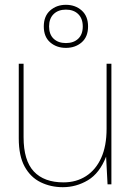

<svg xmlns="http://www.w3.org/2000/svg" viewBox="-20 -766 553 798"><path d="M241 12Q191 12 149 -8.5Q107 -29 82.5 -73.5Q58 -118 58 -191V-501H78V-196Q78 -99 120.5 -53.5Q163 -8 244 -8Q297 -8 337.5 -34Q378 -60 400.5 -109.5Q423 -159 423 -231V-501H443V0H427L421 -115Q394 -46 345.5 -17Q297 12 241 12ZM254 -567Q215 -567 188.5 -590Q162 -613 162 -656Q162 -699 188.5 -722.5Q215 -746 254 -746Q293 -746 319.5 -722.5Q346 -699 346 -656Q346 -613 319.5 -590Q293 -567 254 -567ZM254 -587Q286 -587 305 -605Q324 -623 324 -656Q324 -689 305 -707.5Q286 -726 254 -726Q222 -726 203 -707.5Q184 -689 184 -656Q184 -623 203 -605Q222 -587 254 -587Z"/></svg>

Font: DM Sans 18pt Thin
Style: Regular
Weight: 250
Designer: Colophon Foundry, Jonny Pinhorn
Foundry: Colophon Foundry
Version: Version 4.004;gftools[0.9.30]